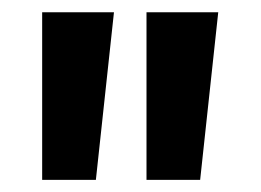

<svg xmlns="http://www.w3.org/2000/svg" viewBox="-20 -723 422 311"><path d="M48.3 -431.6V-703.1H164.6L135.3 -431.6ZM217.3 -431.6V-703.1H333.5L304.2 -431.6Z"/></svg>

Font: Schibsted Grotesk SemiBold
Style: Regular
Weight: 600
Designer: Bakken & Baeck AS, Henrik Kongsvoll
Foundry: Schibsted ASA
Version: Version 1.100;gftools[0.9.25]